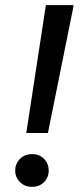

<svg xmlns="http://www.w3.org/2000/svg" viewBox="-20 -720 320 745"><path d="M82 -204 158 -700H266L166 -204ZM104 5Q76 5 57.5 -13.5Q39 -32 39 -58Q39 -85 57.5 -103.5Q76 -122 105 -122Q133 -122 151 -103.5Q169 -85 169 -58Q169 -32 151 -13.5Q133 5 104 5Z"/></svg>

Font: DM Sans 11pt Medium
Style: Italic
Weight: 500
Italic angle: -10°
Version: Version 4.004;gftools[0.9.30]